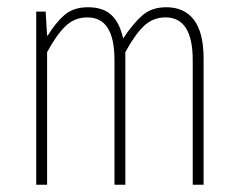

<svg xmlns="http://www.w3.org/2000/svg" viewBox="-20 -510 640 530"><path d="M80 0V-478H106L110 -412H112Q134 -448 158.5 -469Q183 -490 223 -490Q264 -490 287 -469Q310 -448 320 -404Q348 -446 373.5 -468Q399 -490 439 -490Q489 -490 515.5 -455Q542 -420 542 -348V0H512V-344Q512 -462 437 -462Q402 -462 377 -438Q352 -414 326 -366V0H296V-344Q296 -403 277.5 -432.5Q259 -462 221 -462Q186 -462 161 -438Q136 -414 110 -366V0Z"/></svg>

Font: Source Code Pro ExtraLight ExtraLight
Style: Regular
Weight: 250
Monospace: yes
Version: Version 1.018;hotconv 1.0.116;makeotfexe 2.5.65601